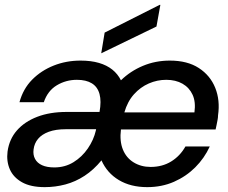

<svg xmlns="http://www.w3.org/2000/svg" viewBox="-20 -757 937 789"><path d="M164 12Q106 12 70.5 -8Q35 -28 20.5 -61Q6 -94 11 -134Q18 -185 49.5 -221Q81 -257 133 -277Q185 -297 254 -297H389Q397 -341 389 -370.5Q381 -400 357.5 -414.5Q334 -429 296 -429Q251 -429 213.5 -406.5Q176 -384 160 -337H60Q75 -392 112 -429.5Q149 -467 200.5 -487.5Q252 -508 311 -508Q354 -508 386.5 -498.5Q419 -489 441.5 -471Q464 -453 477 -427Q516 -465 567.5 -486.5Q619 -508 678 -508Q750 -508 797 -477.5Q844 -447 864.5 -396Q885 -345 876 -283Q876 -274 874 -264Q872 -254 870 -243.5Q868 -233 866 -225H477Q471 -177 485 -142.5Q499 -108 529.5 -89.5Q560 -71 599 -71Q647 -71 683.5 -93.5Q720 -116 742 -155H842Q820 -107 782.5 -69.5Q745 -32 695 -10Q645 12 585 12Q517 12 468.5 -17Q420 -46 397 -98Q365 -59 327.5 -34.5Q290 -10 248.5 1Q207 12 164 12ZM203 -69Q247 -69 282 -90.5Q317 -112 341 -147Q365 -182 374 -221L375 -226H251Q209 -226 180.5 -215.5Q152 -205 136.5 -186.5Q121 -168 118 -143Q115 -121 124 -104Q133 -87 153 -78Q173 -69 203 -69ZM491 -295H779Q785 -338 771.5 -367.5Q758 -397 730 -413Q702 -429 663 -429Q626 -429 591.5 -414Q557 -399 530.5 -369.5Q504 -340 491 -295ZM396 -538 410 -623 636 -737H639L623 -648Z"/></svg>

Font: DM Sans 36pt Medium
Style: Italic
Weight: 500
Italic angle: -10°
Designer: Colophon Foundry, Jonny Pinhorn
Foundry: Colophon Foundry
Version: Version 4.004;gftools[0.9.30]